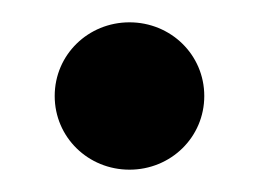

<svg xmlns="http://www.w3.org/2000/svg" viewBox="-20 -376 232 172"><path d="M29 -290C29 -253 59 -224 96 -224C133 -224 163 -253 163 -290C163 -327 133 -356 96 -356C59 -356 29 -327 29 -290Z"/></svg>

Font: Charger Pro
Style: Bd
Weight: 700
Designer: Jasper
Foundry: Cannot Into Space Fonts
Version: Version 1.09